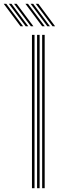

<svg xmlns="http://www.w3.org/2000/svg" viewBox="-114 -982 308 1002"><path d="M106 0V-800H119.2V0ZM52.8 0V-800H66.2V0ZM79.5 0V-800H92.8V0ZM47 -845 -40.5 -962H-27L60.2 -845ZM-7 -845 -94.5 -962H-81L6.5 -845ZM20 -845 -67.5 -962H-54L33.5 -845ZM160 -845 72.8 -962H86.2L173.5 -845ZM106 -845 18.8 -962H32.2L119.5 -845ZM133 -845 45.8 -962H59.2L146.5 -845Z"/></svg>

Font: Big Shoulders Inline Display Thin
Style: Regular
Weight: 400
Version: Version 2.002